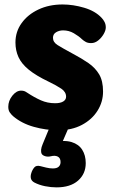

<svg xmlns="http://www.w3.org/2000/svg" viewBox="-20 -572 518 855"><path d="M432.3 -492.8Q440.1 -484.8 445.6 -474.1Q451.1 -463.3 451.1 -450.1Q451.1 -436.6 441.5 -420.1Q431.9 -403.6 417.2 -391.8Q402.6 -380.1 386.1 -380.1Q371.4 -380.1 362.3 -385.1Q353.1 -390.1 345.3 -397.1Q330.7 -411.3 308.7 -424Q286.8 -436.7 261.1 -436.7Q243.7 -436.7 229.8 -428.4Q215.9 -420.2 215.9 -403.6Q215.9 -384.2 236.4 -371.3Q256.9 -358.4 303.7 -333.1Q343.3 -312.2 373.9 -291.1Q404.4 -269.9 421.7 -240.7Q438.9 -211.4 438.9 -164.4Q438.9 -118.2 414.3 -79Q389.8 -39.8 344.9 -15.9Q300.1 8 239.4 8Q184.4 8 130.4 -7.2Q76.4 -22.3 38.4 -54.6Q29.9 -62.1 23.4 -71.6Q16.9 -81 16.9 -96.6Q16.9 -123.1 34.9 -145.8Q53 -168.4 73.9 -168.4Q82 -168.4 87.9 -166.4Q93.8 -164.4 100.8 -159.4Q132.8 -138.3 162.1 -125.3Q191.4 -112.3 225.4 -112.3Q248.7 -112.3 261.5 -120.1Q274.3 -127.9 274.3 -141.3Q274.3 -162.6 253.1 -177Q231.8 -191.4 197.1 -208.1Q140.2 -235.3 108 -261.7Q75.8 -288 62.3 -317.7Q48.8 -347.3 48.8 -382.9Q48.8 -431.1 76.4 -469.3Q104 -507.6 151.4 -529.8Q198.8 -552.1 258.8 -552.1Q305.8 -552.1 355 -537.5Q404.2 -522.9 432.3 -492.8ZM231.7 262.4Q207.4 262.4 180.9 257.2Q154.4 251.9 132.9 240.7Q120.6 233.9 117.8 223.2Q115.1 212.6 119.1 199.6Q123.1 185.6 132.2 174.2Q141.3 162.9 160.1 167.9Q169.1 170.3 185.3 174.2Q201.4 178.1 215.4 178.1Q233 178.1 241.3 170.4Q249.7 162.8 249.7 149.8Q249.7 131.8 237.4 125.4Q225.1 119.1 206.8 123.8Q193.8 127 182.4 123.9Q171 120.8 166 113.8Q162 105.8 163 94.8Q164 83.9 170 69.9L198.9 0H284.1L249.8 79.3L216.9 61.3Q266.7 50.8 298.7 60.6Q330.7 70.4 346.2 95.1Q361.8 119.7 361.8 154.4Q361.8 202.1 327.6 232.3Q293.3 262.4 231.7 262.4Z"/></svg>

Font: Playpen Sans
Style: Regular
Weight: 400
Designer: Laura Meseguer, Veronika Burian, José Scaglione, Kostas Bartsokas, Vera Evstafieva, Tom Grace, Yorlmar Campos
Foundry: TypeTogether
Version: Version 2.000